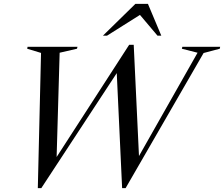

<svg xmlns="http://www.w3.org/2000/svg" viewBox="-20 -955 1150 985"><path d="M993.5 -684.5 913 -705 915.5 -715H1109.5L1107.5 -705L1024.5 -683L624.5 10H606.5L579 -580L192 10H174L190.5 -683.5L119.5 -705L121.5 -715H377.5L375 -705L286 -684.5L270.5 -149.5L642.5 -725H666L693 -154.5ZM508 -772 674.5 -935H739L807.5 -772H788L698 -878.5L529 -772Z"/></svg>

Font: Newsreader Display
Style: Italic
Weight: 400
Italic angle: -17°
Designer: Hugues Gentile
Foundry: Production Type
Version: Version 1.001